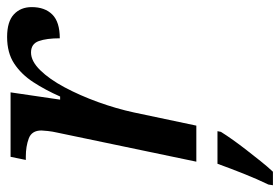

<svg xmlns="http://www.w3.org/2000/svg" viewBox="-172 -440 807 554"><g transform="rotate(-90 232.0 -162.5)"><path d="M127 -402Q130 -415 131.5 -428.5Q133 -442 133 -447Q133 -475 110 -483.5Q87 -492 58 -492H48L57 -536H243L222 -393H231Q250 -436 272.5 -470.5Q295 -505 326 -525.5Q357 -546 403 -546Q447 -546 468 -526.5Q489 -507 489 -475Q489 -437 467.5 -415.5Q446 -394 399 -394Q399 -432 391 -454.5Q383 -477 358 -477Q333 -477 307 -450.5Q281 -424 257.5 -380Q234 -336 215 -283.5Q196 -231 185 -180L147 0H43ZM-23 208Q-7 175 8.5 136Q24 97 37 61H131L129 71Q119 87 105.5 106Q92 125 76 145.5Q60 166 44.5 185.5Q29 205 14 221H-25Z"/></g></svg>

Font: ET Text
Style: Italic
Weight: 470
Italic angle: -12°
Designer: Monotype Design Team
Foundry: Monotype Imaging Inc.
Version: Version 2.009